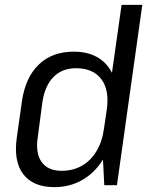

<svg xmlns="http://www.w3.org/2000/svg" viewBox="-20 -760 615 788"><path d="M203 8Q116 8 75.5 -45Q35 -98 49 -196L70 -344Q84 -442 139 -495Q194 -548 283 -548Q346 -548 388.5 -519.5Q431 -491 449 -438.5Q467 -386 457 -313L445 -231Q435 -158 402 -104.5Q369 -51 318 -21.5Q267 8 203 8ZM233 -59Q280 -59 316.5 -80Q353 -101 376.5 -140.5Q400 -180 407 -234L418 -308Q430 -390 396 -435Q362 -480 292 -480Q235 -480 199.5 -444Q164 -408 154 -341L135 -197Q125 -131 151 -95Q177 -59 233 -59ZM399 -175 479 -740H564L460 0H408Z"/></svg>

Font: Pathway Extreme SemiCondensed
Style: Italic
Weight: 400
Width: 4
Italic angle: -8°
Version: Version 1.001;gftools[0.9.26]